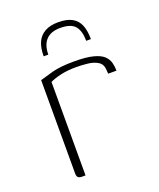

<svg xmlns="http://www.w3.org/2000/svg" viewBox="-110 -625 576 695"><g transform="rotate(-20 178.0 -277.5)"><path d="M196 -555Q230 -555 250 -543.5Q270 -532 278.5 -510.5Q287 -489 287 -457H269Q269 -494 253.5 -513.5Q238 -533 196 -533Q160 -533 141.5 -513.5Q123 -494 123 -457H105Q105 -489 114.5 -510.5Q124 -532 144.5 -543.5Q165 -555 196 -555ZM100 0H86Q77 0 72 -4Q67 -8 67 -19V-379Q86 -385 117.5 -393.5Q149 -402 202 -402Q248 -402 275 -395Q302 -388 314.5 -376Q327 -364 331 -349Q335 -334 335 -318H303L302 -332Q301 -355 285 -365Q269 -375 246 -377.5Q223 -380 202 -380Q168 -380 142 -374Q116 -368 100 -360Z"/></g></svg>

Font: Genos Thin ExtraLight
Style: Regular
Weight: 250
Version: Version 1.010